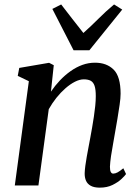

<svg xmlns="http://www.w3.org/2000/svg" viewBox="-20 -852 643 882"><path d="M214 -431Q232.5 -458.5 255.2 -482.5Q278 -506.5 304 -525Q330 -543.5 358.2 -553.8Q386.5 -564 416.5 -564Q470 -564 502 -532.2Q534 -500.5 534 -421.5Q534 -401.5 529.5 -370.5Q525 -339.5 519.5 -306.5Q514 -273.5 509 -246Q505 -220.5 499.5 -191.5Q494 -162.5 490 -135Q486 -107.5 485 -86Q485 -69 489 -61.8Q493 -54.5 500 -54.5Q509.5 -54.5 520.2 -60.2Q531 -66 546.5 -79L559 -52.5Q554.5 -45.5 538.5 -30.2Q522.5 -15 497.2 -2.5Q472 10 438.5 10Q412.5 10 397 1.5Q381.5 -7 375 -22Q368.5 -37 369 -57Q369.5 -71 372 -90.5Q374.5 -110 378.5 -132Q382.5 -154 386.8 -176.8Q391 -199.5 395 -220.5Q399 -242 403.2 -266.2Q407.5 -290.5 411.2 -315.8Q415 -341 417.5 -365.2Q420 -389.5 420 -410.5Q420 -441 414.5 -457.5Q409 -474 397 -480.8Q385 -487.5 365 -487.5Q346 -487.5 324.2 -476.5Q302.5 -465.5 280.8 -446.5Q259 -427.5 239.2 -402.8Q219.5 -378 204 -350.5L156.5 0H48L112.5 -479L61.5 -503.5L68.5 -540L205.5 -563.5L227 -552.5ZM318 -621 220.5 -811 261 -831.5Q285.5 -800 311 -766.8Q336.5 -733.5 363 -700.5Q400 -733.5 432.5 -766.2Q465 -799 504 -831.5L541.5 -808L390.5 -621Z"/></svg>

Font: Merriweather 28pt Medium
Style: Italic
Weight: 500
Italic angle: -7.8°
Version: Version 2.101